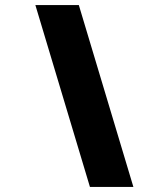

<svg xmlns="http://www.w3.org/2000/svg" viewBox="-20 -740 628 760"><path d="M336 0 120 -720H292L508 0Z"/></svg>

Font: Kufam Black
Style: Italic
Weight: 900
Italic angle: -11°
Designer: Artur Schmal
Foundry: Original Type
Version: Version 1.301; ttfautohint (v1.8.3)